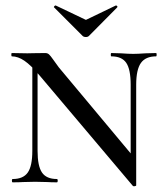

<svg xmlns="http://www.w3.org/2000/svg" viewBox="-20 -660 608 695"><path d="M97 -446 116 -443V-114Q116 -59 132 -35.5Q148 -12 186 -12Q189 -12 189 -6Q189 0 186 0Q164 0 152 -1L107 -2L63 -1Q50 0 26 0Q23 0 23 -6Q23 -12 26 -12Q64 -12 80.5 -35.5Q97 -59 97 -114ZM461 13 124 -386Q92 -424 68.5 -440Q45 -456 23 -456Q21 -456 21 -462Q21 -468 23 -468L79 -467Q89 -467 102 -467.5Q115 -468 144 -468Q152 -468 157.5 -463Q163 -458 172 -445Q176 -439 193 -416L462 -94L473 11Q473 13 468 14Q463 15 461 13ZM473 11 453 -20V-353Q453 -409 437 -432.5Q421 -456 383 -456Q381 -456 381 -462Q381 -468 383 -468L418 -467Q446 -465 462 -465Q479 -465 507 -467L545 -468Q547 -468 547 -462Q547 -456 545 -456Q507 -456 490 -432Q473 -408 473 -353ZM175 -634Q175 -636 177.5 -638.5Q180 -641 182 -640L291 -588L399 -640H400Q403 -640 404.5 -637.5Q406 -635 404 -633L302 -530Q298 -526 291 -526Q283 -526 279 -530L176 -633Q176 -633 175.5 -633.5Q175 -634 175 -634Z"/></svg>

Font: Cormorant SC Medium
Style: Regular
Weight: 500
Designer: Christian Thalmann (Catharsis Fonts)
Foundry: Catharsis Fonts
Version: Version 4.000